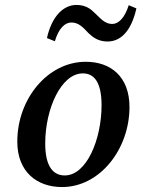

<svg xmlns="http://www.w3.org/2000/svg" viewBox="-20 -743 572 777"><path d="M231 14C384 14 504 -139 504 -310C504 -432 429 -493 327 -493C173 -493 50 -343 50 -170C50 -47 130 14 231 14ZM242 -33C197 -33 163 -67 163 -162C163 -304 228 -446 315 -446C360 -446 391 -412 391 -317C391 -180 331 -33 242 -33ZM170 -589 202 -576C217 -627 242 -652 269 -652C300 -652 319 -629 338 -609C356 -592 378 -575 415 -575C468 -575 511 -616 532 -709L501 -722C485 -671 460 -646 434 -646C405 -646 387 -668 366 -688C348 -706 328 -723 289 -723C238 -723 190 -679 170 -589Z"/></svg>

Font: Source Serif Pro Semibold
Style: Italic
Weight: 600
Italic angle: -12°
Designer: Frank Grießhammer
Foundry: Adobe Systems Incorporated
Version: Version 3.001;hotconv 1.0.111;makeotfexe 2.5.65597